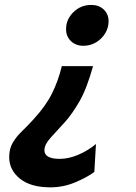

<svg xmlns="http://www.w3.org/2000/svg" viewBox="-20 -557 562 796"><path d="M236.3 -282.7H365.7Q339.4 -188 308.6 -135.3Q277.8 -82.5 249 -50.8Q214.8 -13.7 189.5 14.4Q164.1 42.5 164.1 65.9Q164.1 101.6 227.5 101.6Q264.2 101.6 303.7 85Q343.3 68.4 377.9 40L371.1 155.8Q341.3 178.2 291.7 199Q242.2 219.7 189 219.7Q107.4 219.7 62.7 183.8Q18.1 147.9 18.1 94.2Q18.1 59.6 33 34.4Q47.9 9.3 71.3 -13.2Q94.7 -35.6 119.1 -62.5Q169.4 -117.2 195.3 -168.9Q221.2 -220.7 236.3 -282.7ZM430.2 -468.8Q430.2 -441.9 416 -418.7Q401.9 -395.5 378.2 -381.3Q354.5 -367.2 325.7 -367.2Q293.9 -367.2 273.9 -386.7Q253.9 -406.2 253.9 -436Q253.9 -476.6 284.4 -506.6Q314.9 -536.6 358.4 -536.6Q390.1 -536.6 410.2 -517.6Q430.2 -498.5 430.2 -468.8Z"/></svg>

Font: Andika
Style: Bold Italic
Weight: 700
Italic angle: -14°
Designer: Victor Gaultney, Annie Olsen, Julie Remington, Don Collingsworth, Eric Hays, Becca Hirsbrunner
Foundry: SIL International
Version: Version 6.101